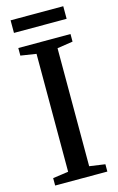

<svg xmlns="http://www.w3.org/2000/svg" viewBox="-134 -947 617 1002"><g transform="rotate(-15 174.5 -446.5)"><path d="M117.5 -52V-689L33.5 -702V-743H315.5V-702L231 -689V-51.5L315.5 -39.5V0H33.5V-40ZM316.5 -893V-825H32V-893Z"/></g></svg>

Font: Merriweather 60pt Medium
Style: Regular
Weight: 500
Version: Version 2.100